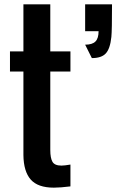

<svg xmlns="http://www.w3.org/2000/svg" viewBox="-20 -864 541 893"><path d="M230.5 8.8Q156.2 8.8 123 -28.8Q89.8 -66.4 88.9 -142.6V-531.2H26.4V-625H88.9V-843.8H213.9V-625H307.6V-531.2H213.9V-166.5Q213.9 -128.9 224.1 -111.3Q234.4 -93.8 265.6 -93.8Q279.3 -93.8 307.6 -98.6V2.9Q260.7 8.8 230.5 8.8ZM438.5 -718.8H376V-843.8H501Q501 -721.7 498 -692.4Q492.2 -636.7 471.7 -615.2Q451.7 -593.8 407.2 -593.8L376 -656.2Q409.2 -656.2 423.8 -670.9Q438.5 -685.5 438.5 -718.8Z"/></svg>

Font: Oswald-Regular
Style: Regular
Weight: 400
Designer: vernon adams
Foundry: vernon adams
Version: Version 2.002; ttfautohint (v0.92.18-e454-dirty) -l 8 -r 50 